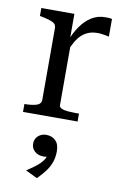

<svg xmlns="http://www.w3.org/2000/svg" viewBox="-92 -574 592 932"><g transform="rotate(10 204.0 -108.5)"><path d="M383 -519V-432Q377 -434 367.5 -435.5Q358 -437 347.5 -438.5Q337 -440 327 -440Q301 -440 282 -432.5Q263 -425 247.5 -410.5Q232 -396 219.5 -373.5Q207 -351 194 -320L189 -372Q206 -418 229.5 -451.5Q253 -485 283 -503.5Q313 -522 350 -522Q361 -522 369.5 -521.5Q378 -521 383 -519ZM36 0V-39H37Q72 -39 95 -46Q118 -53 118 -75V-426Q118 -441 110 -448.5Q102 -456 86 -461Q70 -466 46 -471L36 -473V-512H199V-369L207 -378V-63Q207 -53 219.5 -47.5Q232 -42 251 -40.5Q270 -39 287 -39H305V0ZM158 305 100 277Q123 262 143.5 246.5Q164 231 176.5 214Q189 197 191 180L203 188Q196 192 189 194Q182 196 172 196Q145 196 128 181Q111 166 111 143Q111 119 127.5 104.5Q144 90 167 90Q195 90 213 107.5Q231 125 231 160Q231 189 222.5 213.5Q214 238 197.5 260Q181 282 158 305Z"/></g></svg>

Font: Roboto Serif 72pt
Style: Regular
Weight: 400
Designer: Greg Gazdowicz
Foundry: Commercial Type
Version: Version 1.008